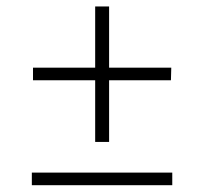

<svg xmlns="http://www.w3.org/2000/svg" viewBox="-20 -650 621 579"><path d="M267 -222V-408H79.5V-446H267V-630.5H309V-446H496.5L495.5 -408H309V-222ZM499.5 -129.5V-91.5H76V-129.5Z"/></svg>

Font: Hepta Slab Light
Style: Regular
Weight: 300
Designer: Michael LaGattuta
Foundry: Michael LaGattuta
Version: Version 1.102